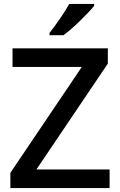

<svg xmlns="http://www.w3.org/2000/svg" viewBox="-20 -961 614 981"><path d="M461 -931V-941H334C309 -896 263 -830 233 -793V-781H304C353 -816 431 -894 461 -931ZM540 0V-95H166L531 -636V-714H44V-619H398L33 -78V0Z"/></svg>

Font: Noto Sans Lisu Medium
Style: Regular
Weight: 500
Designer: Monotype Design Team. David Williams.
Foundry: Monotype Imaging Inc.
Version: Version 2.102